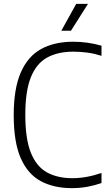

<svg xmlns="http://www.w3.org/2000/svg" viewBox="-20 -965 560 994"><path d="M351.5 9Q260 9 192.5 -26.5Q125 -62 88 -144.8Q51 -227.5 51 -369Q51 -506.5 87.8 -590.2Q124.5 -674 193.5 -711.5Q262.5 -749 359 -749Q433.5 -749 505.5 -728.5V-676Q467 -688 431.5 -692.8Q396 -697.5 359 -697.5Q279.5 -697.5 224 -667Q168.5 -636.5 139.8 -565Q111 -493.5 111 -371Q111 -244 140.5 -172.5Q170 -101 224.5 -71.8Q279 -42.5 354.5 -42.5Q426.5 -42.5 505.5 -69.5V-17.5Q472 -5.5 433.2 1.8Q394.5 9 351.5 9ZM297.5 -806 374.5 -945H435.5L347.5 -806Z"/></svg>

Font: Encode Sans Semi Condensed Light
Style: Regular
Weight: 300
Width: 4
Designer: Multiple Designers
Foundry: Impallari Type
Version: Version 3.000; ttfautohint (v1.8.3) -l 8 -r 50 -G 200 -x 14 